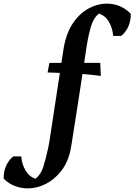

<svg xmlns="http://www.w3.org/2000/svg" viewBox="-140 -764 740 1057"><path d="M412 -418 415 -346Q332 -357 253 -360.5Q174 -364 122 -365L132 -418ZM248 63Q233 132 196 178.5Q159 225 111 249Q63 273 13 273Q-24 273 -58.5 260Q-93 247 -120 219Q-120 141 -67 97H-23Q-20 140 1 175Q22 210 56 220Q85 197 98.5 154Q112 111 126 47Q128 40 133 8.5Q138 -23 145 -70Q152 -117 160.5 -172.5Q169 -228 177.5 -283Q186 -338 193 -385Q200 -432 205 -463.5Q210 -495 211 -502Q226 -585 263 -638.5Q300 -692 349 -718Q398 -744 447 -744Q526 -744 580 -688Q580 -610 527 -566H483Q480 -609 459.5 -644Q439 -679 404 -689Q376 -666 362.5 -623.5Q349 -581 338 -516Q337 -509 332 -476Q327 -443 319.5 -393Q312 -343 303 -284.5Q294 -226 285 -168Q276 -110 268 -60Q260 -10 255 23Q250 56 248 63Z"/></svg>

Font: Ruwudu
Style: Bold
Weight: 700
Designer: Becca Hirsbrunner Spalinger
Foundry: SIL International
Version: Version 3.000